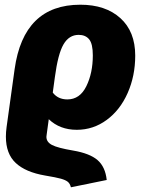

<svg xmlns="http://www.w3.org/2000/svg" viewBox="-20 -571 618 815"><path d="M178 1 177 10Q177 32 201 44.5Q225 57 290 68Q361 80 394 108.5Q427 137 433 193L281 224Q277 208 267.5 200.5Q258 193 238.5 187.5Q219 182 171 174Q89 160 47 121Q5 82 5 9Q5 -10 8 -32L42 -277Q80 -551 321 -551Q428 -551 491 -494Q554 -437 554 -335Q554 -249 522 -176.5Q490 -104 433 -62Q376 -20 306 -20Q234 -20 187 -65ZM213 -244 204 -178Q226 -149 266 -149Q319 -149 346.5 -205Q374 -261 374 -336Q374 -385 358.5 -404Q343 -423 314 -423Q273 -423 249.5 -382.5Q226 -342 213 -244Z"/></svg>

Font: Trujillo ExtraBold
Style: Italic
Weight: 800
Italic angle: -8°
Designer: Fira Sans original fonts by bBox Type GmbH, Carrois Corporate GbR, & Edenspiekermann AG / Changes by Cristiano Sobral
Foundry: Fira Sans original fonts by bBox Type GmbH, Carrois Corporate GbR, & Edenspiekermann AG / Changes by Cristiano Sobral
Version: Version 4.301;July 28, 2020;FontCreator 13.0.0.2655 64-bit